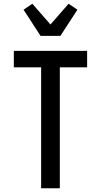

<svg xmlns="http://www.w3.org/2000/svg" viewBox="-20 -1007 540 1027"><path d="M200 0V-647H54V-735H446V-647H300V0ZM197 -815 106 -955 153 -987 250 -876 347 -987 394 -955 303 -815Z"/></svg>

Font: Iosevka Term Semibold
Style: Regular
Weight: 600
Monospace: yes
Designer: Belleve Invis
Foundry: Belleve Invis
Version: Version 31.4.0